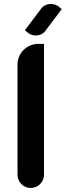

<svg xmlns="http://www.w3.org/2000/svg" viewBox="-20 -928 332 948"><path d="M242.7 -827.1Q234.9 -816.9 227.3 -806.6Q219.7 -796.4 213.6 -788.6Q207.5 -780.8 203.9 -775.6Q200.2 -770.5 200.2 -770.5Q191.4 -761.7 180.4 -757.3Q169.4 -752.9 157.7 -752.7Q146 -752.4 134.8 -756.6Q123.5 -760.7 114.3 -769L103 -778.8L145 -834.5Q152.8 -844.7 160.4 -854.7Q168 -864.7 173.8 -872.8Q179.7 -880.9 183.6 -885.7Q187.5 -890.6 187.5 -890.6Q196.3 -899.4 207.3 -903.8Q218.3 -908.2 230 -908.4Q241.7 -908.7 252.9 -904.8Q264.2 -900.9 273.4 -892.6L284.7 -882.8ZM197.3 -711.4V-177.7V-84.5V-65.4Q197.3 -51.8 192.1 -39.8Q187 -27.8 178.2 -19Q169.4 -10.3 157.5 -5.1Q145.5 0 131.8 0Q118.2 0 106.2 -5.1Q94.2 -10.3 85.4 -19Q76.7 -27.8 71.5 -39.8Q66.4 -51.8 66.4 -65.4V-84.5V-177.7V-608.9Q66.4 -629.9 74.5 -648.7Q82.5 -667.5 96.4 -681.4Q110.4 -695.3 129.2 -703.4Q147.9 -711.4 169.4 -711.4Z"/></svg>

Font: Millunium
Style: Bold
Weight: 700
Designer: kolcsarzsolt
Foundry: Kolcsar Szilard Zsolt
Version: Version 2.000980; 2016